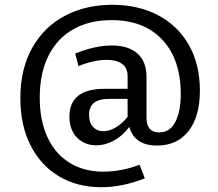

<svg xmlns="http://www.w3.org/2000/svg" viewBox="-20 -672 912 802"><path d="M815 -294Q815 -185 767.5 -124.5Q720 -64 636 -64Q542 -64 520 -142Q494 -106 457 -85.5Q420 -65 382 -65Q334 -65 302 -97Q270 -129 270 -185Q270 -301 417 -301H513V-353Q513 -389 489.5 -405.5Q466 -422 427 -422Q373 -422 308 -396L294 -448Q376 -482 448 -482Q515 -482 553.5 -449Q592 -416 592 -349V-180Q592 -119 645 -119Q690 -119 712.5 -163Q735 -207 735 -279Q735 -424 658 -506Q581 -588 446 -588Q354 -588 286.5 -550Q219 -512 182.5 -439Q146 -366 146 -264Q146 -169 178 -99.5Q210 -30 270 7.5Q330 45 411 45Q488 45 563 16L585 73Q491 110 402 110Q303 110 226.5 64.5Q150 19 107.5 -65Q65 -149 65 -262Q65 -384 114.5 -472Q164 -560 251 -606Q338 -652 449 -652Q557 -652 640 -608.5Q723 -565 769 -484Q815 -403 815 -294ZM513 -184V-259H438Q392 -259 372 -242Q352 -225 352 -192Q352 -160 368.5 -142Q385 -124 412 -124Q437 -124 464 -140Q491 -156 513 -184Z"/></svg>

Font: Bitter Pro Medium
Style: Regular
Weight: 500
Designer: Sol Matas, and Bitter project Authors
Foundry: Sol Matas
Version: Version 1.010